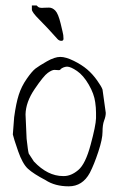

<svg xmlns="http://www.w3.org/2000/svg" viewBox="-20 -653 429 694"><path d="M188.5 -511.2Q148.4 -556.2 121.8 -582.5Q95.2 -608.9 95.2 -618.7V-633.3Q95.2 -633.3 112.3 -633.3Q115.2 -630.4 117.7 -628.2Q120.1 -626 124.8 -625.2Q129.4 -624.5 131.3 -624.5Q133.3 -624.5 139.2 -625Q145 -625.5 157.2 -625.5Q169.4 -625.5 179.9 -614.7Q190.4 -604 199.2 -567.9Q208 -531.7 208.7 -526.1Q209.5 -520.5 209.5 -512.9Q209.5 -505.4 201.9 -505.4Q194.3 -505.4 188.5 -511.2ZM350.6 -329.1 362.3 -245.1Q362.3 -232.4 356.4 -217.3Q350.6 -202.1 350.6 -176.3Q350.6 -150.4 335.4 -104.5Q320.3 -58.6 304.7 -28.3Q278.3 20.5 228.5 20.5Q178.7 20.5 144.5 -2Q101.6 -24.4 81.5 -42.5Q61.5 -60.5 45.4 -106.9Q29.3 -153.3 26.4 -167L31.2 -229.5Q38.1 -280.3 47.9 -310.5Q57.6 -340.8 76.7 -368.2Q95.7 -395.5 108.4 -405.3Q121.1 -415 149.4 -431.2Q177.7 -447.3 197.8 -447.3Q217.8 -447.3 246.6 -433.1Q275.4 -418.9 294.9 -402.3Q314.5 -385.7 331.1 -362.3Q347.7 -338.9 350.6 -329.1ZM222.7 -412.1H221.7Q209 -411.1 199.2 -403.3V-402.3Q196.3 -399.4 193.4 -399.4Q193.4 -399.4 192.4 -399.4L176.8 -400.4Q168 -400.4 152.8 -389.6Q137.7 -378.9 105.5 -331.5Q73.2 -284.2 72.3 -239.3L76.2 -151.4Q81.1 -106.4 84 -97.7L102.5 -69.3Q152.3 -16.6 208 -16.6H210.9Q237.3 -16.6 263.2 -38.6Q289.1 -60.5 307.6 -129.9Q326.2 -198.2 327.1 -225.6Q327.1 -225.6 327.1 -236.3Q327.1 -236.3 327.1 -245.1Q327.1 -263.7 324.2 -283.2Q320.3 -313.5 300.8 -347.2Q281.2 -380.9 258.3 -396.5Q235.4 -412.1 222.7 -412.1Z"/></svg>

Font: Drukaatie burti
Style: Thin
Weight: 100
Version: Version 0.14